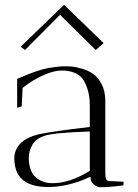

<svg xmlns="http://www.w3.org/2000/svg" viewBox="-20 -781 579 806"><path d="M360 -38H357Q267 4 182 4Q49 4 41 -101Q40 -108 40 -114Q40 -191 141 -217Q201 -230 357 -248V-336Q357 -378 347 -408Q337 -438 325 -452.5Q313 -467 294 -475Q270 -485 240.5 -485Q211 -485 173 -470Q118 -447 75 -412L71 -334L52 -329V-450L62 -454Q140 -488 181 -495Q222 -502 241 -502.5Q260 -503 277.5 -502Q295 -501 323 -493Q351 -485 371.5 -470.5Q392 -456 407 -427Q422 -398 422 -358V-52Q422 -21 438 -21L499 -18L498 -3Q442 5 398 5Q386 4 373 -7.5Q360 -19 360 -38ZM200 -12Q274 -12 357 -64V-229Q207 -224 168.5 -211.5Q130 -199 115.5 -172.5Q101 -146 101 -120Q101 -115 101 -110Q104 -58 132 -35Q160 -12 200 -12ZM67 -585 249 -761Q407 -607 415 -600L382 -571L232 -719L85 -571Z"/></svg>

Font: Antic Didone
Style: Regular
Weight: 400
Designer: Santiago Orozco
Foundry: Santiago Orozco
Version: Version 2.001